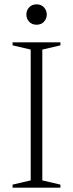

<svg xmlns="http://www.w3.org/2000/svg" viewBox="-20 -865 336 885"><path d="M258.5 -14V0H38V-14L121.5 -33.5V-636.5L38 -656V-670H258.5V-656L175 -636.5V-33.5ZM148.5 -751Q127 -751 114.2 -765Q101.5 -779 101.5 -798Q101.5 -817 114.2 -831Q127 -845 148.5 -845Q170 -845 182.8 -831Q195.5 -817 195.5 -798Q195.5 -779 182.8 -765Q170 -751 148.5 -751Z"/></svg>

Font: Newsreader Text Light
Style: Regular
Weight: 300
Designer: Hugues Gentile
Foundry: Production Type
Version: Version 1.001